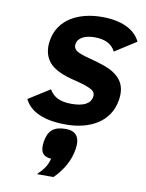

<svg xmlns="http://www.w3.org/2000/svg" viewBox="-89 -590 703 927"><g transform="rotate(10 262.5 -126.0)"><path d="M318.2 -424C368.8 -424 402.7 -406.7 419.9 -372L524.5 -439C497 -496.5 429.7 -527 336.5 -527C220.8 -527 123.5 -476.5 106.8 -371C99.9 -327.7 108.1 -292.2 131.4 -264.5C154.7 -236.8 199.2 -215.7 264.8 -201C299.5 -192.3 324.6 -183.8 340.3 -175.5C356 -167.2 362.6 -155.3 360.2 -140C354.7 -105.3 321.9 -88 261.9 -88C206.4 -88 173.9 -104.4 153.2 -140L48.7 -74C78 -14.7 146.3 15 253.6 15C367.2 15 467.4 -34.1 485.1 -146C495.8 -213.3 470.5 -250.5 429.3 -276.5C406.6 -290.8 367.3 -305 311.5 -319C277.6 -327.7 255.2 -336 244.5 -344C233.8 -352 229.4 -362.7 231.6 -376C237.1 -411.2 277.4 -424 318.2 -424ZM162.9 114C155.4 161.8 168.2 187.2 211.9 190C201.9 227.8 186.1 246.6 157.4 275H238.4C284.3 229.7 311.6 179.3 320.4 124C329.7 65.3 308.3 36 256.3 36C198.7 36 171.4 60.4 162.9 114Z"/></g></svg>

Font: Fog Sans
Style: It
Weight: 700
Foundry: Intel Corporation
Version: Version 1.00